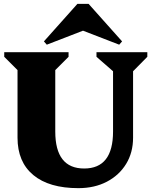

<svg xmlns="http://www.w3.org/2000/svg" viewBox="-20 -961 787 997"><path d="M567 -591 481 -666V-690H745V-666L671 -591V-246Q671 -169 635 -110Q599 -51 535 -17.5Q471 16 387 16Q235 16 153 -52Q71 -120 71 -246V-597L2 -666V-690H336V-666L267 -597V-278Q267 -182 304.5 -134Q342 -86 417 -86Q492 -86 529.5 -134Q567 -182 567 -278ZM223 -729 208 -746 382 -941H440L614 -746L599 -729L405 -804H417Z"/></svg>

Font: Platypi Light ExtraBold
Style: Regular
Weight: 800
Version: Version 1.200